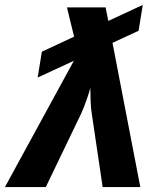

<svg xmlns="http://www.w3.org/2000/svg" viewBox="-38 -760 658 780"><path d="M-18 0 262 -513 115 -445 132 -550 263 -611 234 -730H391L402 -675L542 -740L525 -635L419 -586L532 0H379L335 -297Q331 -320 330 -351.5Q329 -383 329 -403Q324 -383 313 -352Q302 -321 291 -297L148 0Z"/></svg>

Font: JetBrains Mono NL ExtraBold
Style: Italic
Weight: 800
Italic angle: -9°
Monospace: yes
Designer: Philipp Nurullin, Konstantin Bulenkov
Foundry: JetBrains
Version: Version 2.305; ttfautohint (v1.8.4.7-5d5b)